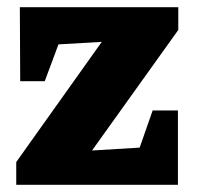

<svg xmlns="http://www.w3.org/2000/svg" viewBox="-20 -512 545 532"><path d="M25 0V-63L262 -396L142 -389L104 -287H36L35 -492H474V-429L235 -95L367 -103L403 -206H473V0Z"/></svg>

Font: Piazzolla ExtraBold
Style: Regular
Weight: 800
Designer: Juan Pablo del Peral
Foundry: Huerta Tipografica
Version: Version 1.330